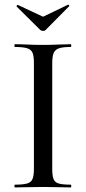

<svg xmlns="http://www.w3.org/2000/svg" viewBox="-20 -818 375 838"><path d="M208 -81Q208 -52 213.5 -37Q219 -22 236.5 -17Q254 -12 289 -12Q291 -12 291 -6Q291 0 289 0Q264 0 233.5 -1Q203 -2 167 -2Q132 -2 101 -1Q70 0 45 0Q43 0 43 -6Q43 -12 45 -12Q80 -12 98 -17Q116 -22 122 -37Q128 -52 128 -81V-544Q128 -573 122 -587.5Q116 -602 98 -607.5Q80 -613 45 -613Q43 -613 43 -619Q43 -625 45 -625Q70 -625 101 -623.5Q132 -622 167 -622Q203 -622 234 -623.5Q265 -625 289 -625Q291 -625 291 -619Q291 -613 289 -613Q254 -613 237 -607Q220 -601 214 -586Q208 -571 208 -542ZM156 -687 53 -789Q51 -792 54.5 -795Q58 -798 59 -796L168 -745L276 -797Q278 -799 281 -795.5Q284 -792 281 -790L179 -687Q175 -683 168 -683Q161 -683 156 -687Z"/></svg>

Font: Cormorant Medium
Style: Regular
Weight: 500
Designer: Christian Thalmann (Catharsis Fonts)
Foundry: Catharsis Fonts
Version: Version 4.000